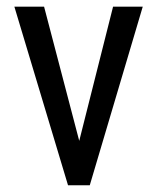

<svg xmlns="http://www.w3.org/2000/svg" viewBox="-20 -548 468 568"><path d="M214.4 -131.3 314.5 -528.3H402.3L245.6 0H181.2L22.5 -528.3H110.4Z"/></svg>

Font: TypoPRO Roboto
Style: Regular
Weight: 400
Designer: Google
Version: Version 2.136; 2016